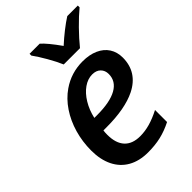

<svg xmlns="http://www.w3.org/2000/svg" viewBox="-227 -863 970 970"><g transform="rotate(-45 258.0 -378.0)"><path d="M45.9 -200.2Q45.9 -263.2 62.7 -321.5Q79.6 -379.9 111.3 -427.2Q143.1 -474.6 186.5 -504.4Q252 -549.8 334 -549.8Q381.8 -549.8 417.5 -533.9Q453.1 -518.1 472.2 -488.5Q491.2 -459 491.2 -419.4Q491.2 -367.7 466.8 -329.3Q442.4 -291 394.5 -267.1Q316.4 -228.5 183.6 -228.5H161.6Q159.7 -216.8 159.7 -198.7Q159.7 -138.7 188.5 -107.4Q217.3 -76.2 272.5 -76.2Q307.1 -76.2 342.5 -86.2Q377.9 -96.2 418.9 -117.2V-31.2Q375.5 -9.3 334.2 0.2Q293 9.8 243.2 9.8Q181.2 9.8 137 -15.1Q92.8 -40 69.3 -87.4Q45.9 -134.8 45.9 -200.2ZM382.3 -411.1Q382.3 -436.5 366.2 -452.6Q350.1 -468.8 321.3 -468.8Q289.6 -468.8 259.5 -447.8Q229.5 -426.8 206.8 -389.4Q184.1 -352.1 173.8 -305.7H193.4Q286.1 -305.7 334.2 -332.8Q382.3 -359.9 382.3 -411.1ZM171.4 -753.4V-766.1H243.7Q272.5 -741.2 321.3 -672.4Q350.6 -699.2 382.6 -724.4Q414.6 -749.5 440.9 -766.1H516.1V-753.4Q482.4 -725.6 442.1 -684.6Q401.9 -643.6 371.6 -606H255.4Q241.2 -639.6 216.3 -682.9Q191.4 -726.1 171.4 -753.4Z"/></g></svg>

Font: Viking Open Sans Light
Style: Bold Italic
Weight: 600
Italic angle: -12°
Foundry: Ascender Corporation
Version: Version 2.000